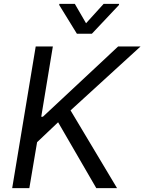

<svg xmlns="http://www.w3.org/2000/svg" viewBox="-20 -966 742 986"><path d="M42.6 0 163.4 -727.3H251.4L191.8 -366.5H200.3L586.6 -727.3H701.7L342.3 -399.1L581 0H474.4L278.4 -338.1L170.5 -235.8L130.7 0ZM364.3 -946 421.9 -846.6 512.1 -946H591.6L590.9 -940.3L451.7 -792.6H375L284.1 -940.3L284.8 -946Z"/></svg>

Font: Karasuma Gothic
Style: Italic
Weight: 400
Italic angle: -9.39999°
Designer: Rasmus Andersson / Ryoko Nishizuka
Foundry: Genbu
Version: Version 1.00